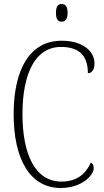

<svg xmlns="http://www.w3.org/2000/svg" viewBox="-20 -927 519 957"><path d="M287 -819C304 -819 317 -829 317 -863C317 -897 304 -907 287 -907C270 -907 259 -897 259 -863C259 -829 270 -819 287 -819ZM283 10C388 10 447 -54 447 -88C447 -103 442 -112 433 -117C409 -64 368 -22 286 -22C154 -22 92 -160 92 -358C92 -556 153 -693 284 -693C383 -693 418 -641 418 -562C438 -562 451 -580 451 -611C451 -670 395 -724 287 -724C130 -724 48 -583 48 -358C48 -136 128 10 283 10Z"/></svg>

Font: Noto Serif Georgian Condensed ExtraLight
Style: Regular
Weight: 200
Width: 3
Designer: Monotype Design Team, Akaki Razmadze
Foundry: Google LLC
Version: Version 2.003